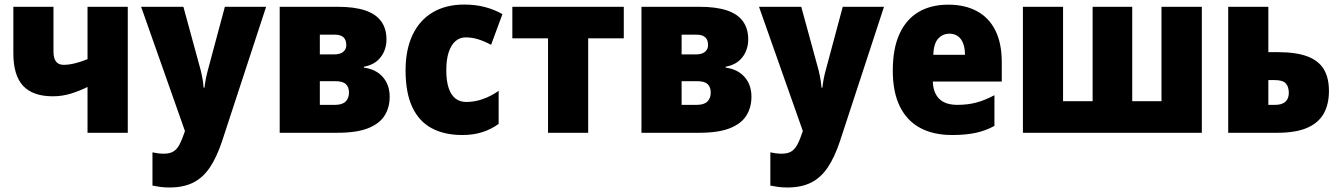

<svg xmlns="http://www.w3.org/2000/svg" viewBox="-20 -583 5883 843"><path d="M214.8 -553.2V-356Q214.8 -327.6 225.8 -313Q236.8 -298.3 259.3 -298.3Q281.7 -298.3 308.6 -304.9Q335.4 -311.5 364.3 -323.2V-553.2H541V0H364.3V-201.2Q331.5 -184.6 292.5 -172.4Q253.4 -160.2 212.4 -160.2Q124 -160.2 81.3 -206.3Q38.6 -252.4 38.6 -349.1V-553.2Z M599.6 -553.2H785.2L861.3 -274.4Q864.3 -262.7 866.9 -249Q869.6 -235.4 871.6 -222.4Q873.5 -209.5 874 -198.2H877.9Q879.9 -216.3 883.3 -234.6Q886.7 -252.9 892.1 -272.9L967.3 -553.2H1148.4L955.6 35.2Q932.1 106.4 901.6 151.9Q871.1 197.3 828.1 218.8Q785.2 240.2 723.6 240.2Q700.7 240.2 682.6 237.5Q664.6 234.9 649.4 231.9V85.9Q659.7 88.4 672.9 90.1Q686 91.8 699.2 91.8Q725.1 91.8 741 82.3Q756.8 72.8 767.8 52.2Q778.8 31.7 789.6 -0.5L792 -7.8Z M1676.8 -410.2Q1676.8 -364.7 1651.4 -331.8Q1626 -298.8 1577.6 -290V-286.1Q1630.4 -279.3 1660.6 -245.1Q1690.9 -210.9 1690.9 -158.2Q1690.9 -111.3 1668.7 -75.7Q1646.5 -40 1596.2 -20Q1545.9 0 1461.4 0H1208V-553.2H1462.4Q1535.6 -553.2 1583 -537.4Q1630.4 -521.5 1653.6 -489.5Q1676.8 -457.5 1676.8 -410.2ZM1512.2 -176.8Q1512.2 -200.7 1498.5 -213.6Q1484.9 -226.6 1451.7 -226.6H1384.3V-122.6H1450.7Q1482.4 -122.6 1497.3 -137Q1512.2 -151.4 1512.2 -176.8ZM1500.5 -384.8Q1500.5 -407.7 1488 -419.2Q1475.6 -430.7 1451.2 -430.7H1384.3V-344.2H1447.8Q1474.1 -344.2 1487.3 -355.7Q1500.5 -367.2 1500.5 -384.8Z M2009.8 9.8Q1930.7 9.8 1875 -20.3Q1819.3 -50.3 1790 -113.3Q1760.7 -176.3 1760.7 -273.9Q1760.7 -364.7 1791.3 -429.4Q1821.8 -494.1 1879.6 -528.6Q1937.5 -563 2018.6 -563Q2066.9 -563 2108.4 -552.2Q2149.9 -541.5 2186 -521L2136.2 -386.2Q2106.9 -401.9 2079.8 -410.4Q2052.7 -418.9 2024.4 -418.9Q1999 -418.9 1980 -402.6Q1960.9 -386.2 1950.2 -354.2Q1939.5 -322.3 1939.5 -274.4Q1939.5 -226.6 1950.2 -195.6Q1960.9 -164.6 1980.5 -149.9Q2000 -135.3 2026.9 -135.3Q2063.5 -135.3 2099.6 -147.9Q2135.7 -160.6 2169.4 -184.1V-39.1Q2137.2 -15.6 2098.1 -2.9Q2059.1 9.8 2009.8 9.8Z M2718.8 -414.6H2562.5V0H2386.2V-414.6H2229.5V-553.2H2718.8Z M3265.1 -410.2Q3265.1 -364.7 3239.7 -331.8Q3214.4 -298.8 3166 -290V-286.1Q3218.8 -279.3 3249 -245.1Q3279.3 -210.9 3279.3 -158.2Q3279.3 -111.3 3257.1 -75.7Q3234.9 -40 3184.6 -20Q3134.3 0 3049.8 0H2796.4V-553.2H3050.8Q3124 -553.2 3171.4 -537.4Q3218.8 -521.5 3241.9 -489.5Q3265.1 -457.5 3265.1 -410.2ZM3100.6 -176.8Q3100.6 -200.7 3086.9 -213.6Q3073.2 -226.6 3040 -226.6H2972.7V-122.6H3039.1Q3070.8 -122.6 3085.7 -137Q3100.6 -151.4 3100.6 -176.8ZM3088.9 -384.8Q3088.9 -407.7 3076.4 -419.2Q3064 -430.7 3039.6 -430.7H2972.7V-344.2H3036.1Q3062.5 -344.2 3075.7 -355.7Q3088.9 -367.2 3088.9 -384.8Z M3312.5 -553.2H3498L3574.2 -274.4Q3577.1 -262.7 3579.8 -249Q3582.5 -235.4 3584.5 -222.4Q3586.4 -209.5 3586.9 -198.2H3590.8Q3592.8 -216.3 3596.2 -234.6Q3599.6 -252.9 3605 -272.9L3680.2 -553.2H3861.3L3668.5 35.2Q3645 106.4 3614.5 151.9Q3584 197.3 3541 218.8Q3498 240.2 3436.5 240.2Q3413.6 240.2 3395.5 237.5Q3377.4 234.9 3362.3 231.9V85.9Q3372.6 88.4 3385.7 90.1Q3398.9 91.8 3412.1 91.8Q3438 91.8 3453.9 82.3Q3469.7 72.8 3480.7 52.2Q3491.7 31.7 3502.4 -0.5L3504.9 -7.8Z M4143.6 -562.5Q4216.8 -562.5 4269.5 -533.9Q4322.3 -505.4 4350.3 -449.2Q4378.4 -393.1 4378.4 -310.1V-225.1H4075.7Q4077.1 -175.8 4103.8 -149.2Q4130.4 -122.6 4183.6 -122.6Q4228.5 -122.6 4266.4 -132.6Q4304.2 -142.6 4346.2 -165V-30.3Q4308.6 -9.3 4264.4 0.2Q4220.2 9.8 4160.2 9.8Q4078.1 9.8 4020 -21.5Q3961.9 -52.7 3930.9 -115.7Q3899.9 -178.7 3899.9 -273.4Q3899.9 -369.6 3929.2 -433.8Q3958.5 -498 4012.9 -530.3Q4067.4 -562.5 4143.6 -562.5ZM4148.9 -435.1Q4119.1 -435.1 4099.4 -413.6Q4079.6 -392.1 4077.6 -342.3H4216.8Q4216.8 -372.1 4208.7 -392.8Q4200.7 -413.6 4185.5 -424.3Q4170.4 -435.1 4148.9 -435.1Z M5256.8 -553.2V0H4471.2V-553.2H4647.5V-138.7H4777.3V-553.2H4951.2V-138.7H5079.6V-553.2Z M5548.8 -354H5590.8Q5671.4 -354 5720.7 -335.2Q5770 -316.4 5792.5 -278.8Q5814.9 -241.2 5814.9 -183.6Q5814.9 -124.5 5791.5 -83.5Q5768.1 -42.5 5718 -21.2Q5668 0 5588.4 0H5372.6V-553.2H5548.8ZM5638.7 -174.8Q5638.7 -202.1 5625.5 -216.8Q5612.3 -231.4 5576.7 -231.4H5548.8V-122.6H5578.6Q5608.4 -122.6 5623.5 -136.2Q5638.7 -149.9 5638.7 -174.8Z"/></svg>

Font: Open Sans SemiCondensed ExtraBold
Style: Regular
Weight: 800
Width: 4
Designer: Monotype Design Team
Foundry: Monotype Imaging Inc.
Version: Version 3.000